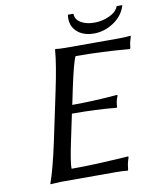

<svg xmlns="http://www.w3.org/2000/svg" viewBox="-89 -872 778 944"><g transform="rotate(-10 300.5 -400.0)"><path d="M586.9 -803.2Q571.8 -752 525.1 -720.9Q478.5 -689.9 426.8 -689.9Q371.1 -689.9 339.4 -720.7Q307.6 -751.5 314.9 -803.2H342.8Q342.8 -774.9 369.6 -758.5Q396.5 -742.2 437.5 -742.2Q476.6 -742.2 512.2 -758.5Q547.9 -774.9 558.6 -803.2ZM224.6 -200.2Q199.2 -81.5 201.7 -54.2Q261.2 -54.2 332 -57.1Q402.8 -60.1 444.3 -63L485.8 -65.9L487.3 -62Q481.9 -45.9 478 -28.8Q478 -27.8 474.1 0L471.2 2.9Q447.8 0 412.1 0H139.2L86.4 2.9L85.9 0Q110.4 -67.9 138.7 -200.2L190.4 -444.8Q217.8 -574.2 223.1 -645L225.6 -647.9Q242.2 -645 275.9 -645H539.1Q575.2 -645 599.6 -647.9L601.1 -645Q593.3 -617.7 592.3 -613.8Q590.3 -604 588.9 -587.9L585.9 -584Q450.2 -596.2 316.9 -596.2Q302.7 -568.4 276.4 -444.8L259.3 -362.8Q364.3 -362.8 484.4 -373L486.8 -370.1Q481 -356.4 477.5 -341.8Q474.6 -326.7 474.6 -314L471.2 -311Q375 -320.8 250 -320.8Z"/></g></svg>

Font: Linux Biolinum
Style: Italic
Weight: 400
Italic angle: -12°
Designer: Philipp H. Poll
Foundry: Philipp H. Poll
Version: Version 1.1.3 ; ttfautohint (v0.9)